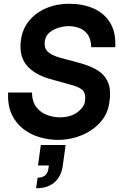

<svg xmlns="http://www.w3.org/2000/svg" viewBox="-20 -732 635 1021"><path d="M290 12Q240 12 191.5 -2Q143 -16 103.5 -46.5Q64 -77 42 -125Q20 -173 23 -240H150Q151 -189 175 -160Q199 -131 233 -119.5Q267 -108 297 -108Q355 -108 391.5 -135Q428 -162 432 -195Q437 -231 422 -249.5Q407 -268 354 -282L246 -312Q161 -336 120 -387Q79 -438 92 -524Q101 -581 136 -623Q171 -665 226 -688.5Q281 -712 347 -712Q420 -712 476.5 -687.5Q533 -663 565 -612Q597 -561 593 -481H465Q464 -526 445 -550.5Q426 -575 399 -584Q372 -593 347 -593Q320 -593 291.5 -584.5Q263 -576 242.5 -558.5Q222 -541 218 -512Q214 -477 233.5 -457.5Q253 -438 300 -425L400 -398Q457 -383 496.5 -359.5Q536 -336 554 -295Q572 -254 561 -184Q552 -123 511 -79Q470 -35 411 -11.5Q352 12 290 12ZM172 269 180 213Q230 213 237 167L240 148H182L197 39H329L314 148Q307 204 271 236.5Q235 269 172 269Z"/></svg>

Font: Host Grotesk Black
Style: Italic
Weight: 900
Italic angle: -8°
Designer: Doğukan Karapınar based on Poppins by Indian Type Foundry, Jonny Pinhorn
Foundry: Element Type
Version: Version 1.000; ttfautohint (v1.8.4.7-5d5b);gftools[0.9.33]